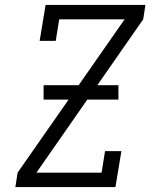

<svg xmlns="http://www.w3.org/2000/svg" viewBox="-20 -755 640 775"><path d="M42 0 51 -58 483 -677H219L205 -590H140L164 -735H567L558 -677L127 -58H390L404 -145H470L446 0ZM156 -353V-411H458V-353Z"/></svg>

Font: Iosevka Slab LtExObl
Style: Regular
Weight: 300
Width: 7
Italic angle: -9°
Monospace: yes
Designer: Belleve Invis
Foundry: Belleve Invis
Version: Version 11.1.0; ttfautohint (v1.8.3)